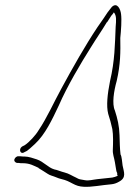

<svg xmlns="http://www.w3.org/2000/svg" viewBox="-20 -665 539 747"><path d="M46 -31H53C57 -30 62 -30 69 -30C96 -30 112 -20 130 -12V-11C146 -2 153 4 165 11C175 18 185 19 199 25C211 31 229 33 242 39C256 45 269 54 283 58C310 66 347 60 385 55L413 52C423 51 433 48 443 42C473 26 462 5 457 -21C455 -33 454 -57 449 -64C446 -88 446 -111 445 -139C444 -175 437 -204 427 -235C415 -261 423 -311 434 -350C449 -415 449 -463 448 -517C451 -546 454 -588 451 -610C449 -629 436 -658 415 -638C404 -625 394 -611 382 -592L359 -559C311 -487 263 -402 218 -319C190 -268 162 -205 130 -158C119 -139 93 -111 76 -100L66 -95C51 -85 59 -62 75 -73L85 -78C91 -82 102 -92 116 -105C156 -142 183 -200 209 -255C241 -329 295 -420 333 -480C355 -516 375 -544 396 -579H397L413 -604C415 -607 419 -610 419 -611L423 -617C434 -604 432 -585 430 -561C427 -492 427 -430 408 -349C398 -299 393 -253 401 -222C407 -204 413 -182 417 -163C421 -140 420 -107 419 -83C418 -64 424 -53 427 -34L431 -10C432 -3 433 4 436 8V15L438 19C431 22 423 25 416 26H415C394 28 381 30 359 32C340 34 326 39 310 36L293 33C287 32 281 29 276 26C262 20 248 10 231 6C218 3 203 -4 191 -6C167 -13 150 -36 123 -45C111 -49 91 -56 76 -56C70 -56 66 -56 59 -57H52C46 -58 38 -52 36 -45C34 -38 39 -33 46 -31ZM409 -354Z"/></svg>

Font: Stray Cat
Style: LtCnObl
Weight: 300
Version: Version 1.0